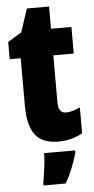

<svg xmlns="http://www.w3.org/2000/svg" viewBox="-60 -699 470 956"><g transform="rotate(-5 175.5 -221.5)"><path d="M223 -184V-420H325V-553H223V-664H112L74 -548L5 -506V-420H60V-182Q60 -85 95 -37.5Q130 10 212 10Q276 10 332 -21V-150Q289 -131 262 -131Q223 -131 223 -184ZM135 61Q135 91 129 136Q123 181 118 207V221H229Q267 154 290 72V61Z"/></g></svg>

Font: Noto Sans Display Condensed Black
Style: Regular
Weight: 900
Width: 3
Designer: Monotype Design team
Foundry: Monotype Imaging Inc.
Version: 1.000